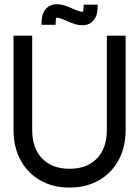

<svg xmlns="http://www.w3.org/2000/svg" viewBox="-20 -864 648 894"><path d="M477.5 -697.8H564.9V-259.3Q564.9 -178.7 532.2 -118.4Q499.5 -58.1 440.7 -24.4Q381.8 9.3 303.7 9.3Q225.6 9.3 167 -24.4Q108.4 -58.1 75.7 -118.4Q43 -178.7 43 -259.3V-697.8H129.9V-259.3Q129.9 -174.3 176 -126.2Q222.2 -78.1 303.7 -78.1Q385.3 -78.1 431.4 -126.2Q477.5 -174.3 477.5 -259.3ZM364.3 -746.6Q344.7 -746.6 326.4 -752.7Q308.1 -758.8 291 -766.6Q257.3 -781.7 244.1 -781.7H242.7Q238.8 -775.4 238.8 -748.5H173.3Q173.3 -779.8 179.7 -799.3Q198.2 -844.2 244.1 -844.2Q263.7 -844.2 282 -838.1Q300.3 -832 317.4 -824.2Q351.1 -809.1 364.3 -809.1H365.7Q369.6 -815.4 369.6 -842.3H435.1Q435.1 -811 428.7 -791.5Q410.2 -746.6 364.3 -746.6Z"/></svg>

Font: Qaz
Style: Regular
Weight: 400
Designer: GGBotNet
Foundry: f0n7
Version: 0.70